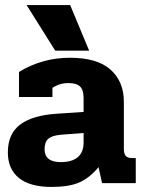

<svg xmlns="http://www.w3.org/2000/svg" viewBox="-20 -723 567 758"><path d="M85 -703H257L332 -523H198ZM11 -121Q11 -195 60 -231.5Q109 -268 204 -274L310 -281V-337Q310 -368 296 -381.5Q282 -395 250 -395Q215 -395 187 -376V-340H55V-439Q147 -495 256 -495Q364 -495 416.5 -448Q469 -401 469 -321V-135Q469 -116 476.5 -107.5Q484 -99 501 -99H516V0H383L369 -63Q333 -20 292.5 -2.5Q252 15 184 15Q98 15 54.5 -20.5Q11 -56 11 -121ZM310 -160V-198L220 -191Q185 -188 170.5 -175Q156 -162 156 -134Q156 -83 220 -83Q264 -83 287 -102.5Q310 -122 310 -160Z"/></svg>

Font: Pridi SemiBold
Style: Regular
Weight: 600
Designer: Katatrad Team
Foundry: CadsonDemak
Version: Version 1.001